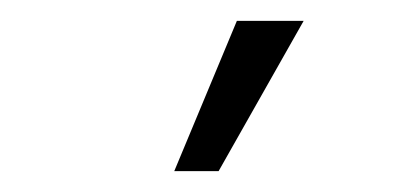

<svg xmlns="http://www.w3.org/2000/svg" viewBox="-20 -720 400 184"><path d="M147 -556 207 -700H271L189.5 -556Z"/></svg>

Font: Urbanist Light
Style: Italic
Weight: 300
Italic angle: -8°
Designer: Corey Hu
Foundry: Corey Hu
Version: Version 1.330; ttfautohint (v1.8.4.7-5d5b)